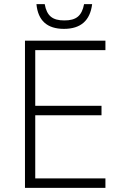

<svg xmlns="http://www.w3.org/2000/svg" viewBox="-20 -911 592 931"><path d="M491.2 0H101.1V-713.9H491.2V-668H150.9V-397.9H472.2V-352.1H150.9V-45.9H491.2ZM156.7 -891.1H196.8Q204.1 -848.6 226.6 -830.1Q249 -811.5 292 -812Q335 -811.5 357.4 -830.1Q379.9 -848.6 387.7 -891.1H426.8Q412.1 -771 290 -771Q168 -771 156.7 -891.1Z"/></svg>

Font: OpenSans-Light
Style: Regular
Weight: 300
Foundry: Ascender Corporation
Version: Version 1.10